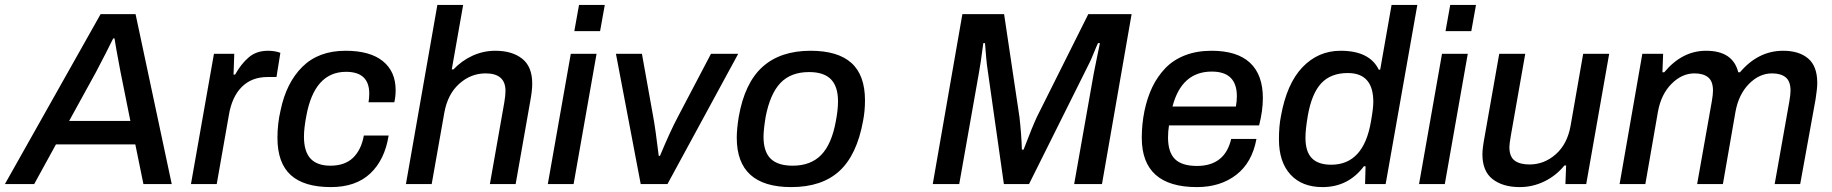

<svg xmlns="http://www.w3.org/2000/svg" viewBox="-55 -743 7396 775"><path d="M-35.2 0 351.1 -686H492.2L638.2 0H523.9L491.2 -160.2H170.9L83 0ZM224.1 -254.9H471.2L431.2 -454.1Q410.6 -563 407.2 -587.9H401.9Q377.4 -537.6 332 -451.2Z M715.8 0 808.6 -525.9H890.6L887.7 -441.9H894Q918 -484.9 949 -511.5Q980 -538.1 1026.9 -538.1Q1054.7 -538.1 1076.7 -529.8L1061 -432.1H1024.9Q960.9 -432.1 920.9 -392.1Q880.9 -352.1 868.7 -277.8L819.8 0Z M1280.8 12.2Q1171.9 12.2 1118.4 -36.6Q1064.9 -85.4 1064.9 -187Q1064.9 -244.1 1077.6 -297.9Q1100.6 -409.2 1165.8 -473.6Q1231 -538.1 1339.8 -538.1Q1438.5 -538.1 1490.2 -496.3Q1542 -454.6 1542 -378.9Q1542 -353.5 1536.6 -330.1H1432.6Q1435.5 -348.6 1435.5 -365.2Q1435.5 -453.1 1341.8 -453.1Q1214.4 -453.1 1181.6 -275.9Q1171.9 -224.6 1171.9 -191.9Q1171.9 -131.3 1198.5 -102.8Q1225.1 -74.2 1278.8 -74.2Q1336.9 -74.2 1370.1 -106.2Q1403.3 -138.2 1413.6 -195.8H1513.7Q1498 -97.7 1439.5 -42.7Q1380.9 12.2 1280.8 12.2Z M1583.5 0 1710.4 -723.1H1814.5L1768.6 -462.9H1775.4Q1808.6 -498 1852.3 -518.1Q1896 -538.1 1944.3 -538.1Q2012.2 -538.1 2052.7 -506.1Q2093.3 -474.1 2093.3 -405.8Q2093.3 -376.5 2085.4 -335L2026.4 0H1922.4L1980.5 -329.1Q1985.4 -357.4 1985.4 -376Q1985.4 -446.8 1905.3 -446.8Q1845.2 -446.8 1798.3 -404.5Q1751.5 -362.3 1738.3 -287.1L1687.5 0Z M2263.2 -617.2 2282.2 -723.1H2386.2L2367.2 -617.2ZM2156.2 0 2249 -525.9H2353L2260.3 0Z M2531.2 0 2431.2 -525.9H2536.1L2581.1 -274.9Q2590.3 -226.6 2604 -113.8H2608.9Q2650.9 -214.8 2683.1 -274.9L2814.9 -525.9H2924.8L2639.2 0Z M3138.7 12.2Q2918.9 12.2 2918.9 -187Q2918.9 -221.7 2926.8 -271Q2950.7 -408.2 3022.9 -473.1Q3095.2 -538.1 3216.8 -538.1Q3327.1 -538.1 3381.8 -488.8Q3436.5 -439.5 3436.5 -337.9Q3436.5 -294.4 3428.7 -254.9Q3403.8 -117.2 3333 -52.5Q3262.2 12.2 3138.7 12.2ZM3144.5 -74.2Q3217.8 -74.2 3260 -117.9Q3302.2 -161.6 3318.8 -253.9Q3327.6 -298.8 3327.6 -334Q3327.6 -393.6 3299.1 -422.9Q3270.5 -452.1 3210.9 -452.1Q3137.2 -452.1 3095.5 -408.4Q3053.7 -364.7 3035.6 -272Q3026.9 -219.2 3026.9 -190.9Q3026.9 -130.9 3055.7 -102.5Q3084.5 -74.2 3144.5 -74.2Z M3710 0 3829.6 -686H3998L4060.1 -270Q4067.9 -201.2 4069.8 -139.2H4076.7Q4112.8 -233.9 4130.9 -272L4337.9 -686H4512.7L4393.1 0H4280.8L4359.9 -446.8Q4363.8 -468.8 4373.8 -515.6Q4383.8 -562.5 4384.8 -568.8H4377Q4372.1 -559.1 4359.6 -528.3Q4347.2 -497.6 4341.8 -487.8L4098.6 0H3997.1L3928.7 -481Q3927.2 -490.2 3920.9 -568.8H3914.1Q3902.8 -481.9 3896 -446.8L3816.9 0Z M4776.4 12.2Q4553.7 12.2 4553.7 -187Q4553.7 -241.2 4564.5 -294.9Q4575.7 -348.6 4596.2 -391.4Q4616.7 -434.1 4648.9 -467.8Q4681.2 -501.5 4728.5 -519.8Q4775.9 -538.1 4835.4 -538.1Q4938.5 -538.1 4990.5 -489.7Q5042.5 -441.4 5042.5 -347.2Q5042.5 -295.9 5027.3 -236.8H4663.6Q4659.7 -212.9 4659.7 -188Q4659.7 -128.4 4687.7 -100.8Q4715.8 -73.2 4776.4 -73.2Q4889.2 -73.2 4914.6 -182.1H5016.6Q4999 -86.4 4934.8 -37.1Q4870.6 12.2 4776.4 12.2ZM4677.7 -313H4933.6Q4937.5 -333 4937.5 -355Q4937.5 -454.1 4836.4 -454.1Q4714.4 -454.1 4677.7 -313Z M5283.2 12.2Q5200.2 12.2 5153.8 -38.6Q5107.4 -89.4 5107.4 -180.2Q5107.4 -233.9 5115.2 -272.9Q5138.7 -405.3 5202.4 -471.7Q5266.1 -538.1 5356.4 -538.1Q5473.1 -538.1 5510.3 -461.9H5516.1L5562 -723.1H5666L5538.1 0H5455.1L5457 -71.8H5450.2Q5387.2 12.2 5283.2 12.2ZM5318.4 -78.1Q5449.7 -78.1 5479 -253.9Q5488.3 -305.7 5488.3 -332Q5488.3 -448.2 5385.3 -448.2Q5316.9 -448.2 5278.3 -407Q5239.7 -365.7 5224.1 -276.9Q5214.4 -220.7 5214.4 -187Q5214.4 -130.9 5240.2 -104.5Q5266.1 -78.1 5318.4 -78.1Z M5779.8 -617.2 5798.8 -723.1H5902.8L5883.8 -617.2ZM5672.9 0 5765.6 -525.9H5869.6L5776.9 0Z M6079.6 12.2Q6011.2 12.2 5970 -19.8Q5928.7 -51.8 5928.7 -120.1Q5928.7 -144.5 5937.5 -190.9L5996.6 -525.9H6101.6L6043.5 -195.8Q6037.6 -161.6 6037.6 -149.9Q6037.6 -110.8 6058.6 -95Q6079.6 -79.1 6118.7 -79.1Q6178.2 -79.1 6224.9 -120.4Q6271.5 -161.6 6284.7 -235.8L6335.4 -525.9H6440.4L6347.7 0H6263.7L6266.6 -75.2H6259.8Q6226.1 -33.7 6178.7 -10.7Q6131.3 12.2 6079.6 12.2Z M6482.4 0 6574.2 -525.9H6658.2L6655.3 -451.2H6662.6Q6734.9 -538.1 6831.5 -538.1Q6939.9 -538.1 6961.4 -451.2H6968.3Q7042 -538.1 7142.6 -538.1Q7207 -538.1 7243.7 -506.8Q7280.3 -475.6 7280.3 -408.2Q7280.3 -385.3 7273.4 -341.8L7211.4 0H7108.4L7167.5 -333Q7172.4 -361.3 7172.4 -377Q7172.4 -415 7152.8 -430.9Q7133.3 -446.8 7097.7 -446.8Q7046.4 -446.8 7004.6 -404.3Q6962.9 -361.8 6950.2 -292L6899.4 0H6795.4L6854.5 -333Q6859.4 -361.3 6859.4 -377Q6859.4 -415 6839.8 -430.9Q6820.3 -446.8 6784.7 -446.8Q6733.9 -446.8 6691.9 -404.5Q6649.9 -362.3 6637.2 -292L6586.4 0Z"/></svg>

Font: Archivo Medium
Style: Italic
Weight: 500
Italic angle: -10°
Designer: Hector Gatti
Foundry: Omnibus-Type
Version: Version 2.001